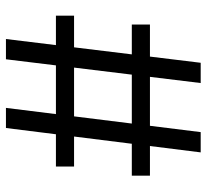

<svg xmlns="http://www.w3.org/2000/svg" viewBox="-44 -634 679 630"><g transform="rotate(-90 295.0 -319.5)"><path d="M109.5 0 189.5 -639H255.5L176 0ZM33 -166.5V-226H529V-166.5ZM337 0 415 -639H481.5L403.5 0ZM63 -415.5V-475H558V-415.5Z"/></g></svg>

Font: Anek Tamil Medium
Style: Regular
Weight: 400
Version: Version 1.003